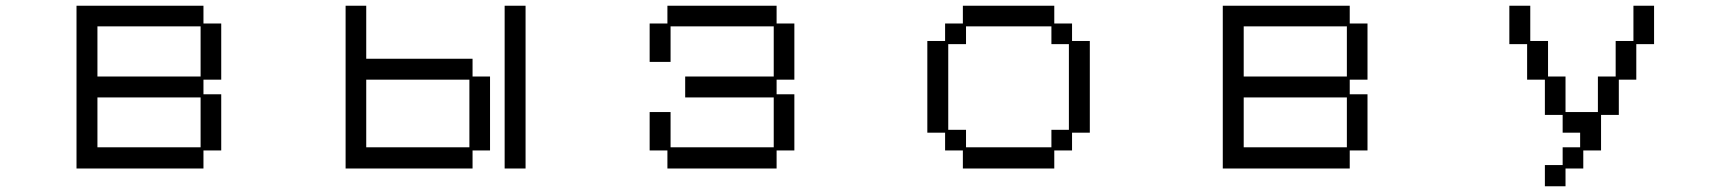

<svg xmlns="http://www.w3.org/2000/svg" viewBox="-20 -560 6040 670"><path d="M247 -540H690V-478H752V-282H690V-231H752V-35H690V28H247ZM680 -293V-468H320V-293ZM680 -46V-220H320V-46Z M1186 -540H1258V-355H1629V-293H1690V-35H1629V28H1186ZM1741 -540H1814V28H1741ZM1618 -46V-282H1258V-46Z M2247 -169H2320V-46H2680V-220H2371V-293H2680V-468H2320V-344H2247V-478H2309V-540H2690V-478H2752V-282H2690V-231H2752V-35H2690V28H2309V-35H2247Z M3216 -417H3278V-478H3340V-540H3659V-478H3721V-417H3783V-97H3721V-35H3659V28H3340V-35H3278V-97H3216ZM3351 -107V-46H3649V-107H3710V-406H3649V-468H3351V-406H3289V-107Z M4247 -540H4690V-478H4752V-282H4690V-231H4752V-35H4690V28H4247ZM4680 -293V-468H4320V-293ZM4680 -46V-220H4320V-46Z M5433 16V-46H5494V-97H5433V-159H5371V-282H5309V-406H5247V-540H5320V-417H5382V-293H5443V-169H5556V-293H5618V-417H5680V-540H5752V-406H5690V-282H5629V-159H5567V-35H5505V28H5443V90H5371V16Z"/></svg>

Font: DotGothic16
Style: Regular
Weight: 400
Designer: Fontworks Inc.
Foundry: Fontworks Inc.
Version: Version 1.100